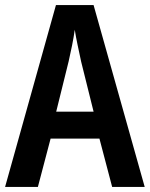

<svg xmlns="http://www.w3.org/2000/svg" viewBox="-20 -735 590 755"><path d="M421 0H549L348 -715H200L0 0H129L179 -190H371ZM299 -493 348 -296H201L250 -494C259 -533 269 -581 274 -618C279 -584 291 -531 299 -493Z"/></svg>

Font: Noto Sans Khmer Condensed SemiBold
Style: Regular
Weight: 600
Width: 3
Designer: Danh Hong and the Monotype Design Team
Foundry: Monotype Imaging Inc.
Version: Version 2.004